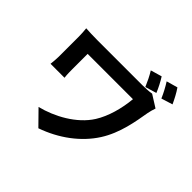

<svg xmlns="http://www.w3.org/2000/svg" viewBox="-219 -1109 1438 1438"><g transform="rotate(45 500.0 -390.5)"><path d="M744 -842 655 -816C679 -777 697 -739 714 -699L804 -726C789 -763 767 -806 744 -842ZM886 -867 797 -842C821 -804 842 -765 860 -723L950 -751C933 -788 910 -833 886 -867ZM882 -639 785 -700C758 -695 724 -693 690 -693C619 -693 252 -693 212 -693C166 -693 121 -695 90 -697C93 -670 95 -640 95 -613C95 -566 95 -442 95 -402C95 -375 92 -350 89 -320H237C233 -351 233 -387 233 -402C233 -442 233 -538 233 -569C304 -569 649 -569 713 -569C703 -461 672 -349 621 -268C543 -144 388 -61 254 -28L366 86C526 30 662 -70 745 -200C823 -322 846 -467 864 -572C866 -585 876 -624 882 -639Z"/></g></svg>

Font: Noto Sans Mono CJK HK
Style: Bold
Weight: 700
Designer: Ryoko NISHIZUKA 西塚涼子 (kana, bopomofo & ideographs); Paul D. Hunt (Latin, Greek & Cyrillic); Sandoll Communications 산돌커뮤니
Foundry: Adobe
Version: Version 2.004;hotconv 1.0.118;makeotfexe 2.5.65603